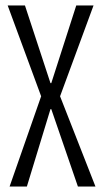

<svg xmlns="http://www.w3.org/2000/svg" viewBox="-20 -680 376 700"><path d="M15 0 130 -329 8 -660H71L164 -377H167L258 -660H321L199 -329L328 0H264L167 -282H164L78 0Z"/></svg>

Font: Bricolage Grotesque 96pt Condensed ExtraLight
Style: Regular
Weight: 200
Width: 3
Designer: Mathieu Triay
Foundry: Atelier Triay
Version: Version 1.001; ttfautohint (v1.8.4.7-5d5b);gftools[0.9.33.de